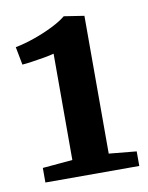

<svg xmlns="http://www.w3.org/2000/svg" viewBox="-63 -952 445 577"><g transform="rotate(-10 160.0 -664.0)"><path d="M121 -475V-799.5Q110.5 -796.5 91 -793Q71.5 -789.5 52 -786.8Q32.5 -784 23 -783.5L12.5 -838.5Q41 -844 71.5 -854.8Q102 -865.5 128.5 -878.8Q155 -892 170.5 -905L232 -895.5V-475L316 -467V-422.5H29.5V-467Z"/></g></svg>

Font: Merriweather 36pt
Style: Bold
Weight: 700
Designer: Eben Sorkin
Foundry: Eben Sorkin
Version: Version 2.100